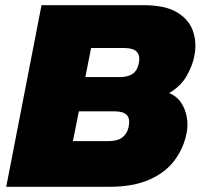

<svg xmlns="http://www.w3.org/2000/svg" viewBox="-20 -720 775 740"><path d="M4 0 140 -700H533Q618 -700 664 -671.5Q710 -643 724.5 -598Q739 -553 729 -504Q722 -467 699.5 -427.5Q677 -388 633 -362V-361Q663 -348 679 -323Q695 -298 700 -268Q705 -238 700 -211Q689 -151 653.5 -103Q618 -55 555.5 -27.5Q493 0 400 0ZM261 -176H396Q434 -176 452.5 -191Q471 -206 476 -232Q482 -263 468.5 -277Q455 -291 420 -291H284ZM309 -423H442Q474 -423 492 -436Q510 -449 515 -476Q521 -504 508 -519.5Q495 -535 457 -535H331Z"/></svg>

Font: REM Black
Style: Italic
Weight: 900
Italic angle: -11°
Designer: Octavio Pardo
Foundry: Ashler Design
Version: Version 1.005;gftools[0.9.28]